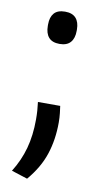

<svg xmlns="http://www.w3.org/2000/svg" viewBox="-73 -494 345 662"><g transform="rotate(10 99.5 -163.0)"><path d="M140 -135.5Q141.5 -126 143.2 -110.8Q145 -95.5 145 -78Q145 -18 128.2 33Q111.5 84 71 131.5L15 113.5Q41 72 53.5 26.5Q66 -19 66 -74.5Q66 -91 65 -105.8Q64 -120.5 62 -135.5ZM100.5 -345.5Q74.5 -345.5 62.2 -359.8Q50 -374 50 -400V-405Q50 -430.5 62.2 -444.5Q74.5 -458.5 100.5 -458.5Q126 -458.5 138.5 -444.5Q151 -430.5 151 -405V-400Q151 -374 138.5 -359.8Q126 -345.5 100.5 -345.5Z"/></g></svg>

Font: Anek Bangla
Style: Regular
Weight: 400
Designer: Sulekha Rajkumar (Bangla), Yesha Goshar (Latin)
Foundry: Ek Type
Version: Version 1.003